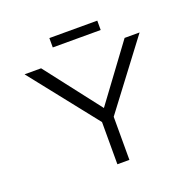

<svg xmlns="http://www.w3.org/2000/svg" viewBox="-145 -1005 1175 1156"><g transform="rotate(-20 442.5 -427.0)"><path d="M414 0V-312L427 -254L74 -700H180L463 -334L444 -333L715 -700H811L481 -263L491 -320V0ZM289 -794V-854H596V-794Z"/></g></svg>

Font: Lexend Tera Light
Style: Regular
Weight: 300
Designer: Bonnie Shaver-Troup, Thomas Jockin
Foundry: Lexend
Version: Version 1.007